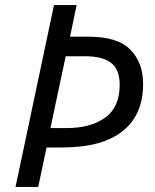

<svg xmlns="http://www.w3.org/2000/svg" viewBox="-20 -734 607 754"><path d="M41 0 192 -714H281L255 -590H327Q442 -590 492 -539Q542 -488 542 -404Q542 -283 461.5 -219Q381 -155 226 -155H163L130 0ZM178 -231H241Q336 -231 393 -272Q450 -313 450 -401Q450 -461 416.5 -487Q383 -513 315 -513H238Z"/></svg>

Font: Manna Sans
Style: Italic
Weight: 400
Italic angle: -12°
Designer: Monotype Design Team
Foundry: Monotype Imaging Inc.
Version: Version 2.001.1; ttfautohint (v1.8.2)